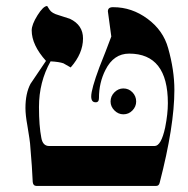

<svg xmlns="http://www.w3.org/2000/svg" viewBox="-20 -610 618 630"><path d="M552.2 -314.9Q552.2 -196.8 503.9 -10.3Q501.5 0 492.7 0H99.1Q88.9 0 87.4 -12.7Q85.9 -54.7 78.6 -139.6Q78.6 -144.5 69.8 -198.2Q63.5 -232.4 63.5 -255.4Q63.5 -303.7 80.1 -335Q84 -341.3 130.9 -410.2Q84 -462.4 84 -510.3Q84 -529.3 103 -559.8Q122.1 -590.3 134.8 -590.3L142.6 -578.1Q149.9 -566.4 172.9 -560.1Q191.9 -553.7 209.5 -548.3Q252.4 -527.8 252.4 -483.9Q252.4 -434.6 211.9 -388.7Q204.1 -393.6 188 -402.3Q173.8 -407.2 146 -408.7Q107.9 -341.3 107.9 -258.8Q107.9 -196.8 115.7 -157.2Q120.6 -130.4 142.1 -130.9H487.3Q508.8 -130.9 522 -191.9Q530.8 -236.3 530.8 -271.5Q530.8 -434.1 403.8 -434.1Q353 -434.1 326.2 -380.9Q304.7 -338.9 304.7 -288.1Q304.7 -273.9 293.5 -274.4Q279.3 -274.4 279.3 -293.5Q279.3 -317.4 306.2 -389.6Q326.7 -440.4 345.2 -490.2Q334 -571.3 334 -572.8Q334 -586.9 351.6 -586.4Q412.6 -586.4 464.1 -548.3Q515.6 -510.3 531.7 -452.1Q552.2 -379.9 552.2 -314.9ZM426.8 -276.9Q426.8 -260.3 414.6 -247.6Q402.3 -234.9 384.8 -234.9Q368.2 -234.9 355.5 -247.6Q342.8 -260.3 342.8 -276.9Q342.8 -294.4 355.5 -307.1Q368.2 -319.8 384.8 -319.8Q402.3 -319.8 414.6 -307.1Q426.8 -294.4 426.8 -276.9Z"/></svg>

Font: Accordance
Style: Regular
Weight: 400
Version: Version 1.1 (build May 11, 2018) Miklal Software Solutions, 